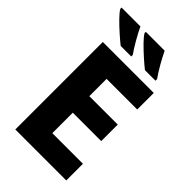

<svg xmlns="http://www.w3.org/2000/svg" viewBox="-276 -1020 1108 1108"><g transform="rotate(45 278.0 -465.5)"><path d="M501 0H85V-714H501V-579H251V-438H483V-303H251V-136H501ZM175 -931H21V-921Q31 -903 59 -874.5Q87 -846 119 -817.5Q151 -789 174 -771H260V-784Q239 -813 215 -855Q191 -897 175 -931ZM373 -931H219V-921Q229 -903 257 -874.5Q285 -846 317 -817.5Q349 -789 372 -771H458V-784Q437 -813 413 -855Q389 -897 373 -931Z"/></g></svg>

Font: Noto Sans UI Extra
Style: Regular
Weight: 800
Designer: Monotype Design Team
Foundry: Monotype Imaging Inc.
Version: Version 1.901